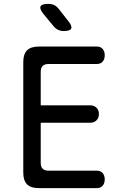

<svg xmlns="http://www.w3.org/2000/svg" viewBox="-20 -970 640 990"><path d="M190 -427H445Q465 -427 477.5 -414.5Q490 -402 490 -382Q490 -362 477.5 -349.5Q465 -337 445 -337H190V-130Q190 -110 200 -100Q210 -90 230 -90H479Q499 -90 509.5 -77.5Q520 -65 520 -45Q520 -25 509.5 -12.5Q499 0 479 0H180Q139 0 119.5 -19.5Q100 -39 100 -80V-650Q100 -691 119.5 -710.5Q139 -730 180 -730H479Q499 -730 509.5 -717.5Q520 -705 520 -685Q520 -665 509.5 -652.5Q499 -640 479 -640H230Q210 -640 200 -630Q190 -620 190 -600ZM309 -810Q293 -810 280 -816Q267 -822 257 -834L204 -898Q183 -924 189 -937Q195 -950 229 -950Q246 -950 259 -944Q272 -938 283 -924L333 -860Q353 -835 347 -822.5Q341 -810 309 -810Z"/></svg>

Font: Maple Mono
Style: Regular
Weight: 400
Monospace: yes
Designer: subframe7536
Version: Version 7.300